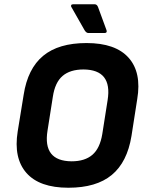

<svg xmlns="http://www.w3.org/2000/svg" viewBox="-20 -869 684 901"><path d="M301 12Q165 12 104 -57.5Q43 -127 63 -252L91 -424Q110 -547 182.5 -607Q255 -667 386 -667Q522 -667 583.5 -598Q645 -529 624 -404L597 -231Q577 -108 504.5 -48Q432 12 301 12ZM316 -112Q378 -112 413.5 -142.5Q449 -173 460 -240L485 -399Q508 -542 372 -543Q309 -543 273.5 -512.5Q238 -482 228 -415L203 -256Q180 -113 316 -112ZM395 -714Q385 -714 377 -727L315 -836Q312 -840 314 -844.5Q316 -849 323 -849H424Q435 -849 440 -836L480 -727Q484 -714 470 -714Z"/></svg>

Font: Sofia Sans ExtraBold
Style: Italic
Weight: 800
Italic angle: -9°
Designer: Botio Nikoltchev, Ani Petrova
Foundry: lettersoup
Version: Version 4.100; ttfautohint (v1.8.4.7-5d5b)